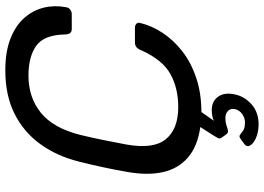

<svg xmlns="http://www.w3.org/2000/svg" viewBox="-152 -598 970 705"><g transform="rotate(-90 332.5 -245.0)"><path d="M225 220Q198 219 178 210Q158 201 151.5 189Q145 177 155 169L174 155Q184 147 190 151.5Q196 156 205.5 163Q215 170 236 170Q252 170 266.5 160Q281 150 285 133Q288 117 278 107.5Q268 98 252 98Q237 98 225.5 102Q214 106 206 107.5Q198 109 192 101L179 83Q175 77 179.5 69Q184 61 189 53L219 6Q148 -4 107 -39.5Q66 -75 53.5 -131.5Q41 -188 54 -261Q61 -302 71 -349Q81 -396 92 -439Q112 -520 156 -581Q200 -642 267.5 -676Q335 -710 427 -710Q496 -710 544 -691Q592 -672 620 -640Q648 -608 657.5 -568.5Q667 -529 659 -487Q658 -478 650.5 -472Q643 -466 634 -466H579Q570 -466 565 -471Q560 -476 559 -489Q558 -567 518 -596Q478 -625 408 -625Q328 -625 271.5 -579.5Q215 -534 190 -434Q180 -393 171.5 -351Q163 -309 155 -266Q137 -166 174.5 -120.5Q212 -75 292 -75Q362 -75 414 -104Q466 -133 501 -211Q506 -224 513 -229Q520 -234 530 -234H584Q593 -234 598.5 -228.5Q604 -223 601 -214Q591 -172 564.5 -132Q538 -92 497 -60Q456 -28 399.5 -9Q343 10 274 10L242 56Q249 52 260 50Q271 48 281 48Q314 48 330.5 71.5Q347 95 339 132Q332 168 302 194.5Q272 221 225 220Z"/></g></svg>

Font: Rubik
Style: Italic
Weight: 400
Italic angle: -12°
Designer: Hubert and Fischer
Foundry: Hubert and Fischer
Version: Version 2.300;gftools[0.9.30]